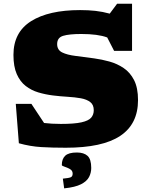

<svg xmlns="http://www.w3.org/2000/svg" viewBox="-20 -776 808 1028"><path d="M719 -240Q719 -112 623.8 -48.5Q528.5 15 332 15Q259.5 15 200.8 11.5Q142 8 81 -9L64.5 -220H148L216 -117.5Q236.5 -115 258.5 -113.8Q280.5 -112.5 306 -112.5Q378 -112.5 416 -121Q454 -129.5 468 -145.8Q482 -162 482 -186Q482 -215 463.2 -229.5Q444.5 -244 412.8 -249.8Q381 -255.5 342 -257.8Q303 -260 263 -265Q223 -270 185.2 -281.2Q147.5 -292.5 117.5 -315.8Q87.5 -339 69.8 -379.2Q52 -419.5 52 -482Q52 -603 146.2 -662.5Q240.5 -722 409 -722Q453 -722 491.2 -717.8Q529.5 -713.5 567.5 -703L607 -756H687V-503.5H591L554 -575.5Q504.5 -594 415 -594Q350.5 -594 318.2 -584.2Q286 -574.5 286 -540Q286 -508.5 313 -495.2Q340 -482 385 -476.5Q430 -471 484 -463.5Q524.5 -458 566 -446.5Q607.5 -435 642.2 -411.5Q677 -388 698 -346.8Q719 -305.5 719 -240ZM316.5 180.5Q349 177.5 359 173Q369 168.5 369 153.5Q369 137.5 354.5 129.2Q340 121 325.5 116.5Q311 112 311 107.5Q311 75 329.2 57.8Q347.5 40.5 391.5 40.5Q429 40.5 448.8 58.5Q468.5 76.5 468.5 123.5Q468.5 149 456.8 171.8Q445 194.5 413.8 210.5Q382.5 226.5 323.5 232.5Z"/></svg>

Font: Newsreader 6pt ExtraBold
Style: Regular
Weight: 800
Designer: Hugues Gentile
Foundry: Production Type
Version: Version 1.003; ttfautohint (v1.8.3)